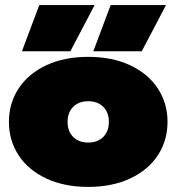

<svg xmlns="http://www.w3.org/2000/svg" viewBox="-20 -718 692 753"><path d="M134 -698H351L256 -517H66ZM414 -698H631L536 -517H346ZM15 -240Q15 -313 53 -371Q91 -429 161.5 -462Q232 -495 326 -495Q420 -495 490.5 -462Q561 -429 599 -371Q637 -313 637 -240Q637 -167 599 -109Q561 -51 490.5 -18Q420 15 326 15Q232 15 161.5 -18Q91 -51 53 -109Q15 -167 15 -240ZM407 -240Q407 -277 385 -299Q363 -321 326 -321Q289 -321 267 -299Q245 -277 245 -240Q245 -203 267 -181Q289 -159 326 -159Q363 -159 385 -181Q407 -203 407 -240Z"/></svg>

Font: Prompt Black
Style: Regular
Weight: 900
Designer: Katatrad Team
Foundry: CadsonDemak
Version: Version 1.001